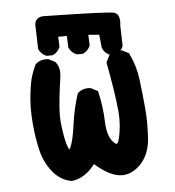

<svg xmlns="http://www.w3.org/2000/svg" viewBox="-45 -603 590 646"><g transform="rotate(-5 250.0 -280.5)"><path d="M342.3 -4.4Q303.2 -4.4 251 -49.8Q216.8 -4.9 172.9 0H171.4Q134.3 -6.3 108.4 -38.1Q82.5 -69.8 72.5 -110.8Q62.5 -151.9 58.1 -200.2Q55.7 -227.1 55.7 -248.5Q55.7 -270 56.9 -285.2Q58.1 -300.3 59.6 -311.5Q62.5 -334.5 66.4 -351.6Q72.8 -377 85.4 -402.3L86.9 -403.3Q100.6 -415.5 121.1 -415.5Q124 -415.5 128.9 -415L151.4 -403.8L152.8 -402.3Q165 -386.7 165 -365.2Q165 -359.4 164.1 -353.5Q150.9 -262.7 150.9 -222.2Q150.9 -204.6 154.1 -181.4Q157.2 -158.2 160.2 -144Q165.5 -117.7 172.9 -105.5Q175.3 -108.9 177.7 -114.7Q187.5 -137.7 194.3 -189.5Q201.2 -241.2 217.8 -292.5L219.7 -293.9Q233.4 -306.2 253.9 -306.2Q256.8 -306.2 261.7 -305.7L286.1 -293.5Q298.8 -240.2 300.3 -187.5Q301.8 -139.2 323.2 -117.2Q329.6 -111.3 332.5 -111.3Q334 -111.3 335 -112.3Q339.8 -117.2 343.3 -133.8Q349.6 -164.6 349.6 -193.8Q349.6 -206.1 348.6 -218.3Q344.7 -259.8 337.9 -301.5Q331.1 -343.3 322.8 -386.7L334.5 -410.2L335.9 -411.1Q349.6 -423.3 370.1 -423.3Q373 -423.3 377.9 -422.9L401.4 -411.1L402.3 -408.7Q422.9 -366.7 428.7 -319.1Q434.6 -271.5 439 -223.1Q441.4 -196.3 441.4 -170.7Q441.4 -145 439.9 -121.6Q436.5 -65.4 403.3 -32.2Q375 -4.4 342.3 -4.4ZM245.6 -422.9H225.1Q215.3 -427.2 209.5 -433.1Q203.6 -439 199.2 -448.2L197.8 -487.3H168.5L169.9 -452.6Q162.1 -434.6 145.5 -427.2L144 -426.8H123.5Q105.5 -434.6 98.1 -451.2L97.7 -452.1L95.7 -523.9Q95.2 -527.3 95.2 -531.7Q95.2 -544.9 102.8 -552.5Q110.4 -560.1 124.5 -560.5H125Q346.2 -556.6 362.8 -551.3Q380.9 -545.9 380.9 -518.6Q380.9 -512.7 379.9 -506.3L381.8 -437Q374 -418.9 357.4 -411.6L356 -411.1H337.4Q319.3 -418.9 312 -435.5L311.5 -436.5L306.6 -481.9L270 -484.9L271.5 -448.7Q263.7 -430.7 247.1 -423.3Z"/></g></svg>

Font: Bakudai
Style: Bold
Weight: 700
Version: Version 1.48